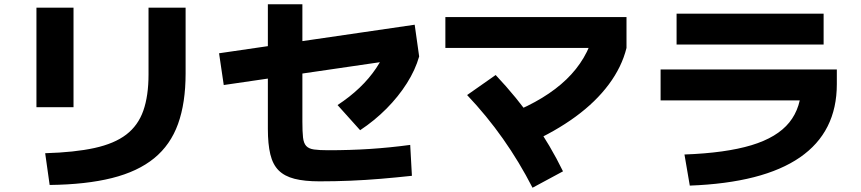

<svg xmlns="http://www.w3.org/2000/svg" viewBox="-20 -813 4040 901"><path d="M192 -94Q330 -98 423.5 -118.5Q517 -139 572.5 -181.5Q628 -224 652.5 -293.5Q677 -363 677 -464V-777H851V-468Q851 -330 815.5 -231.5Q780 -133 703.5 -70.5Q627 -8 505.5 22.5Q384 53 213 55ZM151 -310V-777H325V-310Z M1479 38Q1409 38 1362 26Q1315 14 1287.5 -13.5Q1260 -41 1248.5 -89Q1237 -137 1237 -208V-793H1399V-242Q1399 -195 1402 -168Q1405 -141 1417 -128Q1429 -115 1453.5 -111.5Q1478 -108 1520 -108Q1623 -108 1715.5 -114Q1808 -120 1905 -133L1913 12Q1839 20 1767.5 26Q1696 32 1624.5 35Q1553 38 1479 38ZM1030 -414 1008 -563 1926 -697 1947 -548ZM1564 -320Q1622 -358 1667.5 -401.5Q1713 -445 1745.5 -493.5Q1778 -542 1798 -597L1947 -548Q1929 -485 1889.5 -422.5Q1850 -360 1794 -303.5Q1738 -247 1670 -202Z M2376 -281Q2541 -347 2638 -440.5Q2735 -534 2767 -659L2920 -588Q2898 -499 2837 -417Q2776 -335 2681 -265.5Q2586 -196 2461 -140ZM2479 68Q2417 -53 2340.5 -161.5Q2264 -270 2172 -367L2306 -461Q2406 -355 2484.5 -242.5Q2563 -130 2622 -9ZM2070 -588V-733H2920V-588Z M3192 -88Q3385 -95 3506 -131.5Q3627 -168 3684 -238.5Q3741 -309 3741 -418L3818 -342H3080V-487H3907V-418Q3907 -194 3734 -74.5Q3561 45 3217 58ZM3155 -604V-749H3845V-604Z"/></svg>

Font: M PLUS 2 ExtraBold
Style: Regular
Weight: 800
Version: Version 1.001